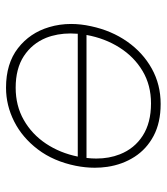

<svg xmlns="http://www.w3.org/2000/svg" viewBox="22 -566 553 637"><g transform="rotate(-90 298.5 -247.5)"><path d="M272 9Q210.5 9 166.5 -14.2Q122.5 -37.5 96.8 -77.5Q71 -117.5 63.5 -168Q60.5 -188.5 60.5 -209.5Q60.5 -240.5 67 -273Q82 -346.5 121.2 -398.2Q160.5 -450 214 -477Q267.5 -504 326 -504Q406 -504 457 -464.5Q508 -425 527 -361Q537.5 -326 537.5 -288Q537.5 -256 530 -222Q515.5 -154 479 -102Q442.5 -50 389.5 -20.5Q336.5 9 272 9ZM326 -472Q266 -472 218.8 -445Q171.5 -418 140.5 -371.5Q109.5 -325 97.5 -266H505Q506 -278.5 506 -290Q506 -334 491.5 -371Q472.5 -417.5 431 -444.8Q389.5 -472 326 -472ZM274 -23Q334.5 -23 381.5 -51Q428.5 -79 459.2 -127.5Q490 -176 501 -237H93Q91 -220.5 91 -204.5Q91 -162 105 -126.5Q124 -78 166.8 -50.5Q209.5 -23 274 -23Z"/></g></svg>

Font: Heraclito Thin
Style: Italic
Weight: 100
Italic angle: -12°
Designer: Kostas Bartsokas (font) & Cristiano Sobral (main changes)
Foundry: Kostas Bartsokas (font) & Cristiano Sobral (main changes)
Version: Version 1.00;July 8, 2020;FontCreator 13.0.0.2655 64-bit